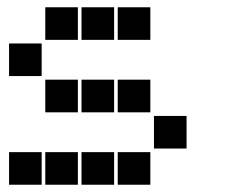

<svg xmlns="http://www.w3.org/2000/svg" viewBox="-20 -515 640 530"><path d="M106 -495Q105 -495 105 -495Q105 -495 105 -494V-406Q105 -405 105 -405Q105 -405 106 -405H194Q195 -405 195 -405Q195 -405 195 -406V-494Q195 -495 195 -495Q195 -495 194 -495ZM206 -495Q205 -495 205 -495Q205 -495 205 -494V-406Q205 -405 205 -405Q205 -405 206 -405H294Q295 -405 295 -405Q295 -405 295 -406V-494Q295 -495 295 -495Q295 -495 294 -495ZM306 -495Q305 -495 305 -495Q305 -495 305 -494V-406Q305 -405 305 -405Q305 -405 306 -405H394Q395 -405 395 -405Q395 -405 395 -406V-494Q395 -495 395 -495Q395 -495 394 -495ZM6 -395Q5 -395 5 -395Q5 -395 5 -394V-306Q5 -305 5 -305Q5 -305 6 -305H94Q95 -305 95 -305Q95 -305 95 -306V-394Q95 -395 95 -395Q95 -395 94 -395ZM106 -295Q105 -295 105 -295Q105 -295 105 -294V-206Q105 -205 105 -205Q105 -205 106 -205H194Q195 -205 195 -205Q195 -205 195 -206V-294Q195 -295 195 -295Q195 -295 194 -295ZM206 -295Q205 -295 205 -295Q205 -295 205 -294V-206Q205 -205 205 -205Q205 -205 206 -205H294Q295 -205 295 -205Q295 -205 295 -206V-294Q295 -295 295 -295Q295 -295 294 -295ZM306 -295Q305 -295 305 -295Q305 -295 305 -294V-206Q305 -205 305 -205Q305 -205 306 -205H394Q395 -205 395 -205Q395 -205 395 -206V-294Q395 -295 395 -295Q395 -295 394 -295ZM406 -195Q405 -195 405 -195Q405 -195 405 -194V-106Q405 -105 405 -105Q405 -105 406 -105H494Q495 -105 495 -105Q495 -105 495 -106V-194Q495 -195 495 -195Q495 -195 494 -195ZM6 -95Q5 -95 5 -95Q5 -95 5 -94V-6Q5 -5 5 -5Q5 -5 6 -5H94Q95 -5 95 -5Q95 -5 95 -6V-94Q95 -95 95 -95Q95 -95 94 -95ZM106 -95Q105 -95 105 -95Q105 -95 105 -94V-6Q105 -5 105 -5Q105 -5 106 -5H194Q195 -5 195 -5Q195 -5 195 -6V-94Q195 -95 195 -95Q195 -95 194 -95ZM206 -95Q205 -95 205 -95Q205 -95 205 -94V-6Q205 -5 205 -5Q205 -5 206 -5H294Q295 -5 295 -5Q295 -5 295 -6V-94Q295 -95 295 -95Q295 -95 294 -95ZM306 -95Q305 -95 305 -95Q305 -95 305 -94V-6Q305 -5 305 -5Q305 -5 306 -5H394Q395 -5 395 -5Q395 -5 395 -6V-94Q395 -95 395 -95Q395 -95 394 -95Z"/></svg>

Font: Doto Black
Style: Regular
Weight: 900
Monospace: yes
Version: Version 1.000